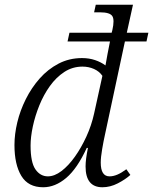

<svg xmlns="http://www.w3.org/2000/svg" viewBox="-20 -780 646 810"><path d="M162 10Q99 10 70 -38Q41 -86 41 -168Q41 -214 53 -264Q65 -314 89 -362Q113 -410 147.5 -449Q182 -488 227 -511.5Q272 -535 326 -535Q356 -535 381 -526.5Q406 -518 425 -504Q428 -524 433.5 -551.5Q439 -579 444 -605H265L273 -642H451L454 -653Q464 -697 453.5 -712.5Q443 -728 402 -728H377L384 -760H541L515 -642H606L598 -605H507L422 -208Q417 -186 411 -151Q405 -116 405 -94Q405 -36 442 -36Q458 -36 475.5 -43.5Q493 -51 513 -66L530 -42Q509 -23 477 -6.5Q445 10 412 10Q341 10 341 -78Q341 -108 351 -156H346Q306 -69 259.5 -29.5Q213 10 162 10ZM182 -36Q210 -36 239.5 -58.5Q269 -81 296 -119Q323 -157 344.5 -204Q366 -251 377 -301L412 -460Q399 -479 376.5 -489Q354 -499 328 -499Q286 -499 251.5 -476.5Q217 -454 190.5 -417Q164 -380 146 -335.5Q128 -291 118.5 -246.5Q109 -202 109 -166Q109 -95 129.5 -65.5Q150 -36 182 -36Z"/></svg>

Font: Noto Serif Light
Style: Italic
Weight: 300
Italic angle: -12°
Designer: Monotype Design Team
Foundry: Monotype Imaging Inc.
Version: Version 2.013